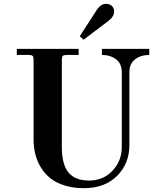

<svg xmlns="http://www.w3.org/2000/svg" viewBox="-20 -968 834 1006"><path d="M68 -680V-712H392V-680H328Q314 -680 309 -675Q304 -670 304 -656V-198Q304 -106 339 -64Q374 -22 447 -22Q521 -22 569.5 -73.5Q618 -125 618 -198V-590Q618 -635 588 -657.5Q558 -680 514 -680V-712H762V-680Q718 -680 688 -657.5Q658 -635 658 -590V-208Q658 -111 593.5 -46.5Q529 18 419 18Q364 18 319 4Q274 -10 244 -34Q214 -58 194 -91Q174 -124 165 -160.5Q156 -197 156 -237V-656Q156 -670 151 -675Q146 -680 132 -680ZM398 -778 487 -916Q508 -948 536 -948Q554 -948 566 -937Q578 -926 578 -908Q578 -882 550 -860L418 -760Z"/></svg>

Font: Old Standard TT
Style: Bold
Weight: 700
Designer: Alexey Kryukov <alexios@thessalonica.org.ru>
Version: Version 2.2